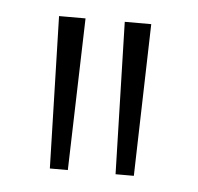

<svg xmlns="http://www.w3.org/2000/svg" viewBox="-32 -733 327 317"><g transform="rotate(5 131.5 -574.0)"><path d="M61 -448.2 54.2 -700.2H98.1L90.8 -448.2ZM169.9 -448.2 163.1 -700.2H207L200.2 -448.2Z"/></g></svg>

Font: Ribes
Style: Regular
Weight: 400
Designer: Luigi Gorlero
Foundry: Collletttivo
Version: Version 2.100;Glyphs 3.2 (3217)